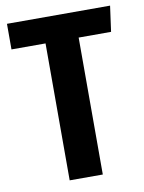

<svg xmlns="http://www.w3.org/2000/svg" viewBox="-80 -749 605 805"><g transform="rotate(-10 222.5 -346.0)"><path d="M445 -692 430 -583H292V0H151V-583H6V-692Z"/></g></svg>

Font: Fira Sans Extra Condensed SemiBold
Style: Regular
Weight: 600
Width: 1
Designer: Carrois Corporate & Edenspiekermann AG
Foundry: Carrois Corporate GbR & Edenspiekermann AG
Version: Version 4.203